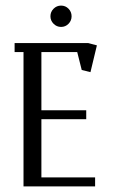

<svg xmlns="http://www.w3.org/2000/svg" viewBox="-20 -666 424 686"><path d="M32.2 -480V-512.2H294.9L326.2 -503.9L303.2 -408.2L272 -416L255.9 -480H127.9V-272H288.1V-240.2H127.9V-32.2H319.8V0H64V-480ZM171.4 -581.1Q160.2 -592.3 160.2 -607.9Q160.2 -623.5 171.4 -634.8Q182.6 -646 198.2 -646Q213.9 -646 224.9 -634.8Q235.8 -623.5 235.8 -607.9Q235.8 -592.3 224.9 -581.1Q213.9 -569.8 198.2 -569.8Q182.6 -569.8 171.4 -581.1Z"/></svg>

Font: Gawaa
Style: Regular
Weight: 400
Designer: T. Christopher White
Version: Version 1.0